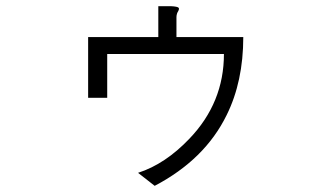

<svg xmlns="http://www.w3.org/2000/svg" viewBox="-20 -603 1040 620"><path d="M532.2 -583H491.2V-483.4H264.6V-287.1H326.2V-428.7H703.1Q703.1 -271.5 591.8 -155.3Q513.7 -73.2 425.8 -44.9L479.5 -2.9Q641.6 -87.9 711.9 -231.4Q765.6 -339.8 765.6 -483.4H549.8V-547.9Q549.8 -553.7 551.8 -559.6Q552.7 -562.5 555.7 -567.4Q559.6 -575.2 556.6 -578.1Q552.7 -582 532.2 -583Z"/></svg>

Font: DotumChe
Style: Regular
Weight: 400
Monospace: yes
Version: Version 2.21